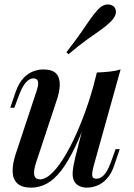

<svg xmlns="http://www.w3.org/2000/svg" viewBox="-20 -848 617 882"><path d="M396 -348Q359 -244 326 -174.5Q293 -105 260.5 -63.5Q228 -22 194 -4Q160 14 124 14Q80 14 59.5 -5.5Q39 -25 38 -59Q37 -93 51 -137L148 -430Q158 -460 154.5 -474Q151 -488 133 -488Q116 -488 98.5 -469Q81 -450 61 -394L46 -353H27L52 -426Q67 -468 88.5 -490Q110 -512 133.5 -520.5Q157 -529 178 -529Q222 -529 239 -509Q256 -489 254.5 -455.5Q253 -422 239 -383L146 -102Q120 -24 164 -24Q186 -24 212 -46.5Q238 -69 265.5 -111Q293 -153 320 -210Q347 -267 372 -336Q397 -405 417 -482ZM410 -85Q403 -59 403.5 -43Q404 -27 423 -27Q444 -27 461.5 -48.5Q479 -70 496 -121L511 -163H530L505 -89Q491 -48 470 -26Q449 -4 425.5 5Q402 14 379 14Q360 14 344.5 6.5Q329 -1 321 -15Q312 -33 314 -59Q316 -85 326 -126L425 -515Q456 -516 483.5 -519Q511 -522 534 -529ZM285 -608Q324 -658 349 -694Q374 -730 392.5 -757Q411 -784 430 -804Q448 -824 468 -827Q488 -830 503 -818Q515 -805 512 -787Q509 -769 488 -748Q469 -729 442 -710Q415 -691 379 -665.5Q343 -640 295 -599Z"/></svg>

Font: Playfair Display Medium
Style: Italic
Weight: 500
Italic angle: -14°
Designer: Claus Eggers Sørensen
Foundry: Claus Eggers Sørensen
Version: Version 1.203